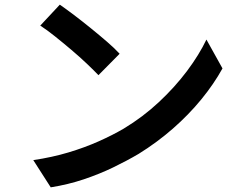

<svg xmlns="http://www.w3.org/2000/svg" viewBox="-20 -773 1040 825"><path d="M237 -753Q263 -735 298 -708.5Q333 -682 370 -652Q407 -622 440 -593.5Q473 -565 494 -542L403 -450Q384 -470 353.5 -499Q323 -528 287 -558.5Q251 -589 216 -617Q181 -645 153 -663ZM123 -85Q204 -97 274 -118Q344 -139 403.5 -165.5Q463 -192 511 -220Q594 -270 663 -334.5Q732 -399 784 -468.5Q836 -538 867 -603L936 -479Q899 -412 845 -346Q791 -280 723 -220.5Q655 -161 576 -112Q525 -82 466 -53.5Q407 -25 340 -2.5Q273 20 198 32Z"/></svg>

Font: Noto Sans HK SemiBold
Style: Regular
Weight: 600
Version: Version 2.004-H2;hotconv 1.0.118;makeotfexe 2.5.65603